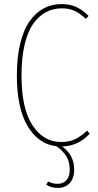

<svg xmlns="http://www.w3.org/2000/svg" viewBox="-20 -711 483 945"><path d="M421.9 -53.2Q364.7 8.3 286.1 9.8Q345.2 52.7 345.2 124Q345.2 165.5 323.5 189.7Q301.8 213.9 265.1 213.9Q231.4 213.9 208 198.2L216.8 182.1Q238.3 193.8 264.2 193.8Q290.5 193.8 306.9 175.8Q323.2 157.7 323.2 125Q323.2 84 305.9 57.1Q288.6 30.3 257.8 8.8Q168.9 -1.5 116 -90.1Q63 -178.7 63 -339.8Q63 -429.7 79.8 -498Q96.7 -566.4 126.7 -607.9Q156.7 -649.4 195.8 -670.2Q234.9 -690.9 282.2 -690.9Q325.2 -690.9 356.2 -676.3Q387.2 -661.6 416 -632.8L402.8 -618.2Q373.5 -645 347.2 -657.5Q320.8 -669.9 284.2 -669.9Q241.2 -669.9 206.1 -651.1Q170.9 -632.3 143.6 -594Q116.2 -555.7 101.1 -491Q85.9 -426.3 85.9 -339.8Q85.9 -177.2 139.6 -94.7Q193.4 -12.2 280.8 -12.2Q322.8 -12.2 351.3 -26.6Q379.9 -41 408.2 -67.9Z"/></svg>

Font: Fira Sans Compressed Thin
Style: Regular
Weight: 100
Width: 1
Designer: Carrois Corporate & Edenspiekermann AG
Foundry: Carrois Corporate GbR & Edenspiekermann AG
Version: Version 4.203;PS 004.203;hotconv 1.0.88;makeotf.lib2.5.64775